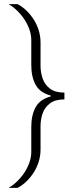

<svg xmlns="http://www.w3.org/2000/svg" viewBox="-20 -763 364 933"><path d="M22 150Q44 137 64 117.5Q84 98 99 75Q114 52 123 26.5Q132 1 132 -25V-146Q132 -204 153.5 -242.5Q175 -281 226 -294V-299Q175 -312 153.5 -350.5Q132 -389 132 -447V-568Q132 -594 123 -619.5Q114 -645 99 -668Q84 -691 64 -710.5Q44 -730 22 -743H65Q87 -732 107 -713Q127 -694 143 -669.5Q159 -645 168 -616Q177 -587 177 -557V-442Q177 -412 187 -382Q197 -352 222.5 -332.5Q248 -313 293 -313V-280Q248 -280 222.5 -260.5Q197 -241 187 -211.5Q177 -182 177 -151V-36Q177 -6 168 23Q159 52 143 76.5Q127 101 107 120Q87 139 65 150Z"/></svg>

Font: Saira SemiExpanded ExtraLight
Style: Regular
Weight: 250
Width: 6
Designer: Hector Gatti with collaboration of the Omnibus-Type team
Foundry: Omnibus-Type
Version: Version 1.101